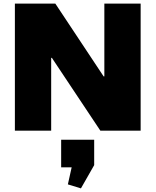

<svg xmlns="http://www.w3.org/2000/svg" viewBox="-20 -720 857 1058"><path d="M755 -700V0H533L266 -401H262V0H62V-700H285L551 -299H555V-700ZM499 50V190L426 318L354 296L396 107L472 202H317V50Z"/></svg>

Font: Pathway Extreme 28pt ExtraBold
Style: Regular
Weight: 800
Designer: Eduardo Rodriguez Tunni
Foundry: Eduardo Rodriguez Tunni
Version: Version 1.001;gftools[0.9.26]